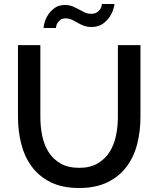

<svg xmlns="http://www.w3.org/2000/svg" viewBox="-20 -936 792 961"><path d="M376 -96Q432 -96 469 -118Q506 -140 528.5 -175.5Q551 -211 560.5 -256.5Q570 -302 570 -350V-710H683V-350Q683 -277 666 -212.5Q649 -148 612 -99.5Q575 -51 516.5 -23Q458 5 376 5Q291 5 232.5 -24.5Q174 -54 138 -103.5Q102 -153 86 -217Q70 -281 70 -350V-710H182V-350Q182 -301 191.5 -255.5Q201 -210 223.5 -174.5Q246 -139 283.5 -117.5Q321 -96 376 -96ZM439 -801Q416 -801 399 -807.5Q382 -814 367.5 -822.5Q353 -831 339 -837.5Q325 -844 309 -844Q292 -844 282.5 -837Q273 -830 268 -821.5Q263 -813 261.5 -805Q260 -797 260 -796H198Q198 -804 203 -823Q208 -842 220.5 -861.5Q233 -881 253.5 -896Q274 -911 305 -911Q327 -911 343.5 -904Q360 -897 374.5 -889Q389 -881 403.5 -874Q418 -867 436 -867Q454 -867 465 -874Q476 -881 481.5 -890Q487 -899 488.5 -906.5Q490 -914 490 -916H553Q553 -910 547.5 -891Q542 -872 529 -852Q516 -832 494 -816.5Q472 -801 439 -801Z"/></svg>

Font: IngvarSans
Style: Regular
Weight: 600
Version: Version 3.000